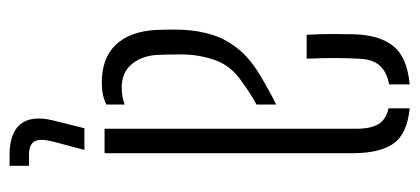

<svg xmlns="http://www.w3.org/2000/svg" viewBox="-246 -400 834 381"><g transform="rotate(90 170.5 -209.0)"><path d="M39 -100Q38.5 -115 38.2 -126.8Q38 -138.5 38.5 -153.5Q40 -187 49 -215Q58 -243 78.5 -267.5Q99 -292 137 -313.5Q148 -320 160.8 -327Q173.5 -334 187 -340.5V-301.5Q177.5 -296.5 166.5 -289.5Q155.5 -282.5 143 -273.5Q110 -251.5 98.8 -219.2Q87.5 -187 87.5 -152.5Q87.5 -138.5 87.8 -125.8Q88 -113 88.5 -103Q91 -71.5 107.8 -52.8Q124.5 -34 152.5 -34Q172.5 -34 187 -40V-3.5Q169 5.5 143.5 5.5Q95 5.5 68.8 -21.8Q42.5 -49 39 -100ZM48.5 -401Q47 -429 47 -452.5Q47 -476 47.5 -496.5Q49.5 -547.5 71.8 -574Q94 -600.5 147 -605.5V-564.5Q124.5 -561 110.8 -547.2Q97 -533.5 96 -504.5Q95 -486 94.8 -466.8Q94.5 -447.5 95 -430.5Q95.5 -413.5 96 -401ZM235 0V-499.5Q235 -528 226 -543.2Q217 -558.5 194.5 -563.5V-605.5Q245 -600.5 264.2 -573.5Q283.5 -546.5 283.5 -492V0ZM308.5 188.5H286.5Q243.5 188.5 226 167Q208.5 145.5 218 104L234 40H277L260 104Q254 128.5 260.2 139.2Q266.5 150 287.5 150H308.5Z"/></g></svg>

Font: Big Shoulders Stencil Text Thin ExtraLight
Style: Regular
Weight: 250
Version: Version 2.001